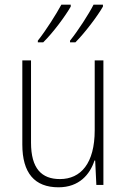

<svg xmlns="http://www.w3.org/2000/svg" viewBox="-20 -787 540 817"><path d="M278 -614V-607H301C341 -647 396 -720 418 -759V-767H378C359 -729 312 -656 278 -614ZM141 -614V-607H164C206 -648 259 -720 281 -759V-767H241C220 -728 176 -658 141 -614ZM229 10C317 10 363 -45 382 -104H385L390 0H420V-530H383V-233C383 -92 324 -25 235 -25C157 -25 112 -70 112 -180V-530H75V-172C75 -51 127 10 229 10Z"/></svg>

Font: Noto Sans Mono ExtraCondensed ExtraLight
Style: Regular
Weight: 200
Width: 2
Designer: Monotype Design Team
Foundry: Monotype Imaging Inc.
Version: Version 2.014